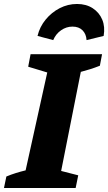

<svg xmlns="http://www.w3.org/2000/svg" viewBox="-39 -947 545 967"><path d="M-19 0 -7 -58Q17 -68 41 -75.5Q65 -83 90 -89L199 -582L103 -611L115 -674H475L464 -616Q439 -606 415 -598.5Q391 -591 368 -585L269 -86L355 -64L342 0ZM349 -927Q395 -927 428 -905.5Q461 -884 476 -848Q491 -812 483 -766L397 -745Q395 -776 376.5 -794.5Q358 -813 326 -813Q295 -813 268.5 -794.5Q242 -776 229 -745L150 -766Q161 -812 191 -848.5Q221 -885 262 -906Q303 -927 349 -927Z"/></svg>

Font: Piazzolla Thin Black
Style: Italic
Weight: 900
Italic angle: -11.3°
Version: Version 2.005